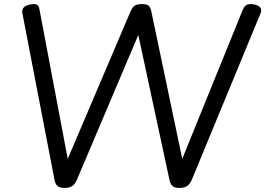

<svg xmlns="http://www.w3.org/2000/svg" viewBox="-20 -910 1304 944"><path d="M297 14Q275 14 263 4.5Q251 -5 247 -31L90 -845Q87 -862 96 -872.5Q105 -883 128 -888Q149 -892 160 -887.5Q171 -883 174 -864L313 -129L621 -852Q631 -875 642.5 -882.5Q654 -890 678 -890Q701 -890 710.5 -882Q720 -874 724 -854L876 -129L1174 -863Q1183 -883 1196 -887.5Q1209 -892 1230 -888Q1254 -883 1261 -871Q1268 -859 1260 -842L923 -26Q913 -4 899.5 5Q886 14 862 14Q839 14 828 4.5Q817 -5 812 -31L660 -738L358 -26Q348 -4 334.5 5Q321 14 297 14Z"/></svg>

Font: Playwrite GB J
Style: Italic
Weight: 400
Italic angle: -7.01216°
Designer: Veronika Burian, José Scaglione
Foundry: TypeTogether
Version: Version 1.002